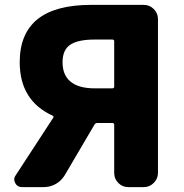

<svg xmlns="http://www.w3.org/2000/svg" viewBox="-20 -764 750 784"><path d="M438.5 -403.3Q446.3 -403.3 446.3 -410.2V-595.7Q446.3 -602.5 438.5 -602.5H366.2Q298.8 -602.5 267.1 -581.5Q235.4 -560.5 235.4 -509.8Q235.4 -457 268.6 -430.2Q301.8 -403.3 366.2 -403.3ZM351.6 -744.1H567.4Q590.8 -744.1 607.9 -727.1Q625 -710 625 -686.5V-57.6Q625 -34.2 607.9 -17.1Q590.8 0 567.4 0H503.9Q479.5 0 462.9 -17.1Q446.3 -34.2 446.3 -57.6V-254.9Q446.3 -261.7 438.5 -261.7H377Q370.1 -261.7 366.2 -255.9L245.1 -49.8Q231.4 -26.4 208.5 -13.2Q185.5 0 158.2 0H69.3Q50.8 0 42 -16.6Q38.1 -24.4 38.1 -31.2Q38.1 -40 43.9 -47.9L197.3 -283.2Q201.2 -289.1 194.3 -292Q60.5 -353.5 60.5 -509.8Q60.5 -744.1 351.6 -744.1Z"/></svg>

Font: Gen Jyuu Gothic Heavy
Style: Bold
Weight: 900
Designer: [Source Han Sans]
Ryoko NISHIZUKA  (kana & ideographs); Paul D. Hunt (Latin, Greek & Cyrillic); Wenlong ZHANG  (bopomofo
Version: Version 1.002.20150607